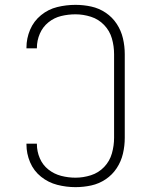

<svg xmlns="http://www.w3.org/2000/svg" viewBox="-20 -763 616 791"><path d="M291 8Q324 8 356 1Q388 -6 415.5 -24.5Q443 -43 461 -70.5Q479 -98 486.5 -130Q494 -162 494 -195V-540Q494 -573 486.5 -605Q479 -637 461 -664.5Q443 -692 415.5 -710.5Q388 -729 356 -736Q324 -743 291 -743Q253 -743 216 -734Q179 -725 149 -700.5Q119 -676 104 -640.5Q89 -605 89 -567V-564H132V-566Q132 -596 144 -624Q156 -652 179.5 -671Q203 -690 232 -697Q261 -704 291 -704Q323 -704 354.5 -694Q386 -684 409 -660Q432 -636 441 -604.5Q450 -573 450 -540V-195Q450 -163 441 -131Q432 -99 409 -75Q386 -51 354.5 -41Q323 -31 291 -31Q261 -31 232 -38.5Q203 -46 179.5 -64.5Q156 -83 144 -111Q132 -139 132 -169V-171H89V-168Q89 -130 104 -94.5Q119 -59 149 -35Q179 -11 216 -1.5Q253 8 291 8Z"/></svg>

Font: Iosevka Sparkle Extralight
Style: Regular
Weight: 200
Designer: Belleve Invis
Foundry: Belleve Invis
Version: Version 4.5.0; ttfautohint (v1.8.3)